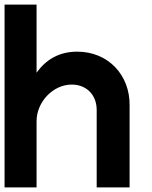

<svg xmlns="http://www.w3.org/2000/svg" viewBox="-20 -820 666 840"><path d="M294 -450C357 -450 403 -406 403 -339V0H547V-358C549 -492 453 -594 318 -594C238 -594 181 -559 140 -502V-800H0V0H140V-290C140 -373 211 -450 294 -450Z"/></svg>

Font: MintSans
Style: Bold
Weight: 700
Version: Version 2.0